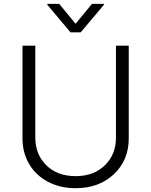

<svg xmlns="http://www.w3.org/2000/svg" viewBox="-20 -964 784 996"><path d="M287.1 -943.8 372.1 -840.8 457 -943.8H519V-939L398.9 -796.4H345.7L225.6 -939V-943.8ZM581.5 -727.1H647.9V-245.6Q647.9 -133.3 571 -60.5Q494.1 12.2 372.1 12.2Q291.5 12.2 228.5 -21.2Q165.5 -54.7 131.1 -113.3Q96.7 -171.9 96.7 -245.6V-727.1H163.1V-250.5Q163.1 -162.6 220.5 -106.4Q277.8 -50.3 372.1 -50.3Q466.3 -50.3 523.9 -106.4Q581.5 -162.6 581.5 -250.5Z"/></svg>

Font: Interop Light
Style: Regular
Weight: 300
Designer: Rasmus Andersson, Google, Jang Haemin
Foundry: jhaemin
Version: Version 1.007